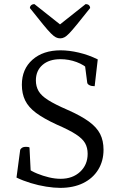

<svg xmlns="http://www.w3.org/2000/svg" viewBox="-20 -899 583 931"><path d="M272 12Q242 12 204 6Q166 0 128.5 -11.5Q91 -23 60 -38L78 -173Q86 -187 104 -187Q109 -187 114.5 -186.5Q120 -186 123 -184L130 -45L112 -84Q132 -69 160 -57.5Q188 -46 217.5 -39Q247 -32 274 -32Q332 -32 368.5 -66Q405 -100 405 -153Q405 -183 392.5 -205Q380 -227 347.5 -248Q315 -269 255 -295Q192 -324 155 -351.5Q118 -379 102 -412Q86 -445 86 -488Q86 -564 137.5 -609.5Q189 -655 274 -655Q315 -655 362 -644Q409 -633 454 -611L439 -481Q423 -481 413.5 -486Q404 -491 403 -498L390 -598L411 -561Q389 -584 351.5 -598Q314 -612 273 -612Q218 -612 186 -584Q154 -556 154 -509Q154 -480 167 -457.5Q180 -435 213 -414Q246 -393 306 -367Q372 -338 410.5 -310Q449 -282 465.5 -249.5Q482 -217 482 -173Q482 -118 456 -76Q430 -34 383 -11Q336 12 272 12ZM272 -713Q261 -713 251 -718Q241 -723 226.5 -737.5Q212 -752 188 -781.5Q164 -811 125 -860Q125 -868 131 -873.5Q137 -879 147 -879L282 -772H260L395 -879Q406 -879 411.5 -873.5Q417 -868 417 -860Q378 -811 354 -781.5Q330 -752 316 -737.5Q302 -723 292 -718Q282 -713 272 -713Z"/></svg>

Font: Pitagon Serif
Style: Regular
Weight: 400
Designer: Travis Tran
Foundry: Pitagon
Version: Version 1.000;gftools[0.9.26]